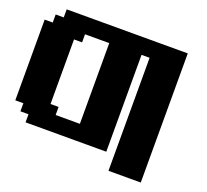

<svg xmlns="http://www.w3.org/2000/svg" viewBox="-161 -1073 1509 1397"><g transform="rotate(20 593.5 -375.0)"><path d="M812.5 125H1062.5V-875H125V-812.5H62.5V-750H0V-125H62.5V-62.5H125V0H750V-750H812.5ZM500 -125H312.5V-187.5H250V-687.5H312.5V-750H500Z"/></g></svg>

Font: Faithful 32x
Style: Bold
Weight: 400
Foundry: Faithful Resource Pack
Version: Version 1.0; January 27, 2023